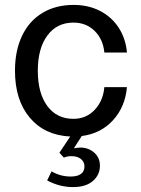

<svg xmlns="http://www.w3.org/2000/svg" viewBox="-20 -542 574 782"><path d="M405 -187H497Q490 -107 440.5 -52.5Q391 2 313 12L281 62Q299 59 307 59Q340 59 363.5 79.5Q387 100 387 133Q387 170 358.5 195Q330 220 277 220Q223 220 172 193L190 156Q226 177 268 177Q295 177 309.5 166.5Q324 156 324 136Q324 117 309.5 105.5Q295 94 271 94Q254 94 240 100L222 80L266 14Q162 9 101.5 -62.5Q41 -134 41 -254Q41 -336 70 -396.5Q99 -457 153 -489.5Q207 -522 280 -522Q340 -522 387.5 -497.5Q435 -473 463.5 -429Q492 -385 497 -328H405Q400 -382 365.5 -416Q331 -450 279 -450Q212 -450 173 -397.5Q134 -345 134 -254Q134 -163 172.5 -110.5Q211 -58 279 -58Q331 -58 365.5 -94.5Q400 -131 405 -187Z"/></svg>

Font: CST
Style: Regular
Weight: 400
Version: Version 1.00